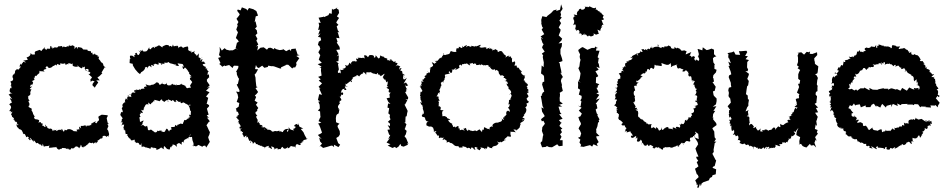

<svg xmlns="http://www.w3.org/2000/svg" viewBox="-20 -676 4392 889"><path d="M419 -270 424 -279 435 -294 426 -304H442L431 -317L441 -324L454 -337L450 -340L465 -365L472 -363C452 -372 463 -375 454 -384C463 -375 454 -387 449 -387C440 -401 440 -400 446 -394C432 -407 437 -402 439 -414C426 -413 432 -414 435 -418C420 -421 428 -428 417 -421C423 -425 423 -434 408 -420C415 -425 401 -430 412 -432C406 -433 401 -426 401 -438C388 -445 397 -432 391 -441C387 -436 380 -451 386 -446C373 -446 373 -447 365 -447C358 -458 353 -457 357 -446C362 -458 355 -455 341 -458C342 -447 338 -448 338 -455C330 -463 329 -451 325 -449C325 -468 324 -455 328 -458C315 -467 318 -466 319 -467C298 -458 296 -470 308 -470C302 -468 300 -471 297 -460C285 -466 293 -455 279 -459C272 -465 269 -452 272 -453C266 -471 257 -458 264 -464C258 -458 246 -466 253 -454C256 -466 253 -464 246 -457C245 -452 232 -463 224 -450C221 -460 223 -459 220 -453C218 -467 212 -466 212 -454C214 -446 202 -453 197 -450C194 -443 200 -443 184 -452C191 -455 190 -442 188 -457C170 -441 168 -439 180 -439C159 -440 175 -443 162 -445C152 -441 162 -444 146 -439C150 -441 149 -424 152 -440C133 -439 145 -424 141 -424C126 -421 123 -427 124 -430C118 -430 126 -421 112 -414C118 -406 124 -419 103 -410C104 -405 115 -398 102 -398C104 -396 108 -400 88 -395C105 -386 102 -385 87 -390C84 -398 89 -390 85 -385C73 -374 81 -370 75 -382C74 -373 64 -364 77 -369C75 -361 73 -368 67 -353C57 -364 68 -346 58 -357C53 -354 62 -354 50 -349C49 -336 51 -342 43 -328C51 -336 40 -321 45 -334C37 -328 35 -318 43 -310C38 -315 44 -315 38 -298C41 -305 45 -308 27 -297C35 -293 32 -280 28 -278C36 -280 42 -282 31 -278C36 -273 32 -261 28 -270C24 -254 20 -251 38 -242C25 -248 24 -233 18 -242C24 -235 21 -237 37 -216C20 -228 25 -213 35 -212C24 -212 37 -207 34 -200C20 -195 29 -196 22 -190C21 -193 36 -183 25 -191C36 -180 31 -174 23 -162C30 -158 30 -171 30 -154C39 -165 38 -156 34 -152C28 -138 34 -151 36 -135C42 -132 50 -125 39 -123C46 -128 51 -124 41 -122C56 -118 41 -107 51 -121C44 -111 56 -112 56 -112C65 -101 55 -104 57 -100C69 -102 67 -92 56 -99C59 -77 73 -87 65 -79C82 -74 74 -81 66 -80C85 -72 78 -76 87 -60C89 -59 80 -65 90 -55C94 -53 96 -58 98 -62C88 -58 107 -41 99 -40C114 -44 99 -48 114 -39C108 -30 108 -40 119 -26C128 -38 113 -31 119 -38C128 -34 131 -16 133 -29C144 -22 131 -16 133 -27C146 -25 144 -8 153 -14C155 -17 155 -11 166 -6C167 -12 175 2 171 -6C172 1 176 6 178 -11C182 4 186 6 184 4C187 -2 196 3 210 -2C200 12 213 9 221 6C215 6 222 11 217 8C231 4 241 8 240 3C242 10 249 19 256 16C262 10 259 15 262 13C259 21 273 3 268 9C285 11 280 7 294 17C284 14 302 6 295 18C293 7 307 19 301 18C310 19 310 4 313 11C329 13 318 3 327 8C326 1 339 -2 347 11C341 14 356 3 353 -6C364 5 362 3 353 2C365 8 372 7 366 1C375 7 374 -2 390 -10C381 -13 386 -7 394 -16C403 -12 406 -14 405 -13C408 -17 403 -18 416 -10C411 -13 427 -23 425 -11C414 -28 418 -14 425 -14C435 -20 436 -25 428 -22C444 -31 446 -37 449 -35C443 -36 457 -30 455 -44C463 -43 450 -46 454 -45C464 -50 470 -47 474 -41C473 -46 480 -49 484 -43C471 -42 490 -46 484 -60L481 -71L476 -78L482 -92L477 -103L484 -101L478 -109L474 -129L480 -141L473 -143L451 -145L440 -139L435 -135C440 -119 438 -124 438 -118C430 -116 433 -111 426 -105C420 -109 417 -108 426 -116C403 -105 410 -106 400 -99C409 -96 392 -93 408 -109C402 -92 391 -94 381 -94C381 -94 381 -84 375 -95C387 -100 375 -96 364 -93C373 -88 367 -95 354 -93C353 -77 364 -76 345 -91C354 -89 339 -85 350 -78C332 -74 332 -79 338 -68C331 -67 315 -71 320 -67C324 -69 313 -76 300 -79C314 -65 311 -79 293 -78C291 -72 285 -71 280 -76C276 -63 275 -63 267 -79C274 -82 258 -79 267 -71C253 -82 255 -68 254 -76C240 -68 233 -65 247 -82C240 -69 232 -75 230 -72C232 -87 230 -69 224 -69C223 -85 203 -83 205 -73C214 -86 193 -79 200 -88C190 -94 196 -92 188 -100C194 -84 190 -85 180 -94C169 -89 185 -107 172 -105C176 -96 169 -109 169 -109C169 -112 162 -111 158 -107C164 -122 163 -119 149 -124C151 -124 143 -123 153 -120C135 -127 136 -131 141 -139C147 -141 137 -134 142 -138C134 -140 136 -150 128 -155C122 -157 144 -136 125 -167C134 -173 118 -176 114 -180C113 -184 117 -171 112 -184C117 -194 118 -180 116 -189C116 -196 118 -198 110 -207C115 -199 109 -215 118 -208C106 -223 112 -222 111 -230C120 -239 113 -229 108 -230C122 -235 122 -240 120 -247C121 -255 125 -261 126 -262C109 -263 124 -267 129 -277C122 -274 112 -268 121 -271C118 -280 124 -290 129 -281C129 -290 138 -290 130 -298C127 -302 142 -307 126 -299C135 -307 145 -302 136 -315C132 -314 149 -322 139 -313C138 -321 148 -333 152 -320C146 -326 159 -341 151 -328C166 -343 161 -330 163 -350C162 -348 168 -344 164 -348C167 -344 174 -348 187 -344C179 -350 179 -354 196 -357C188 -361 191 -365 196 -369C201 -371 207 -358 204 -362C212 -359 222 -366 222 -367C229 -374 220 -365 239 -377C240 -370 244 -372 244 -381C245 -375 242 -368 245 -380C265 -372 257 -373 259 -383C275 -378 281 -383 281 -384C286 -371 279 -376 297 -381C295 -375 298 -374 294 -382C308 -387 318 -371 311 -379C316 -386 316 -382 317 -371C327 -366 331 -367 340 -367C340 -378 335 -379 345 -366C336 -376 351 -361 358 -360C347 -358 366 -357 362 -370C365 -359 372 -368 372 -368C378 -362 362 -362 384 -349C367 -349 375 -360 389 -356C391 -341 393 -341 384 -348C392 -347 396 -340 398 -341C399 -331 388 -333 388 -335C397 -326 408 -316 406 -319C402 -306 396 -316 400 -297C410 -305 405 -303 418 -299C402 -284 408 -278 418 -273L414 -275Z M934 -229 950 -249 934 -256 953 -275 939 -269 951 -281 938 -300C938 -300 940 -313 934 -303C947 -317 948 -322 948 -311C948 -332 950 -337 936 -325C946 -328 937 -343 947 -345C936 -352 946 -346 938 -353C944 -361 931 -362 936 -354C931 -356 931 -370 936 -365C928 -369 922 -368 918 -378C936 -385 935 -376 929 -383C925 -388 929 -393 913 -390C922 -406 916 -405 906 -394C910 -406 910 -409 918 -409C898 -402 914 -406 899 -411C900 -413 901 -416 900 -429C894 -422 893 -417 890 -417C891 -426 879 -424 882 -430C873 -428 886 -438 878 -441C881 -433 880 -441 865 -432C869 -446 858 -443 867 -436C846 -443 844 -456 851 -440C853 -457 850 -460 849 -461C839 -459 825 -457 827 -450C832 -449 825 -462 824 -455C823 -467 805 -457 806 -451C807 -468 795 -466 796 -461C788 -470 786 -451 781 -470C780 -471 778 -458 775 -459C775 -457 773 -469 763 -460C766 -469 748 -468 747 -468C749 -466 730 -464 732 -457C736 -452 725 -462 717 -466C717 -466 707 -465 703 -455C712 -460 702 -465 694 -453C691 -455 691 -453 696 -462C695 -457 679 -458 679 -447C681 -452 671 -442 671 -456C666 -459 674 -458 669 -454C664 -445 660 -436 651 -438C645 -435 640 -438 641 -449C641 -433 630 -446 629 -442C638 -427 630 -439 620 -443C631 -434 630 -433 622 -421C609 -426 620 -421 612 -432C605 -428 600 -426 611 -422C596 -424 603 -414 604 -411C591 -416 599 -420 582 -418C579 -403 591 -403 578 -402L588 -406L581 -401L580 -384L596 -380L594 -376L597 -370L606 -355L619 -340L628 -333L633 -340C630 -342 630 -342 630 -338C632 -343 647 -345 652 -361C644 -361 653 -364 645 -354C653 -367 660 -370 663 -361C656 -359 664 -373 660 -358C673 -372 665 -377 682 -364C678 -377 680 -379 691 -370C695 -375 687 -384 696 -377C693 -381 699 -381 699 -381C715 -377 714 -370 715 -388C717 -383 721 -383 735 -381C720 -371 726 -382 728 -383C737 -384 745 -372 740 -386C748 -387 750 -382 761 -389C766 -380 779 -382 772 -381C771 -385 791 -374 792 -378C801 -380 792 -381 793 -373C811 -369 811 -367 802 -383C818 -381 808 -381 823 -380C831 -379 828 -364 837 -360C821 -377 824 -368 828 -356C841 -363 832 -368 835 -364C837 -365 849 -351 848 -351C845 -349 840 -346 851 -351C848 -346 854 -343 862 -334C854 -344 849 -339 867 -323C849 -320 866 -317 869 -318C850 -315 866 -305 858 -302C864 -305 858 -299 861 -308L870 -296L860 -280L864 -270C850 -268 860 -272 846 -263C859 -262 860 -274 853 -269C840 -263 843 -278 834 -280C842 -264 831 -284 844 -277C831 -279 836 -283 816 -286C819 -287 822 -274 821 -289C810 -281 816 -283 793 -282C801 -290 797 -289 796 -280C782 -289 781 -279 780 -289C774 -279 763 -291 774 -282C755 -278 752 -282 751 -294C751 -285 747 -289 744 -285C733 -287 727 -289 732 -296C731 -283 711 -283 720 -281C714 -293 714 -295 702 -294C703 -290 693 -287 691 -285C688 -282 683 -285 690 -282C679 -289 680 -275 665 -283C676 -275 676 -278 654 -286C655 -281 666 -267 663 -276C653 -275 641 -275 650 -266C634 -264 637 -268 629 -259C632 -258 626 -263 627 -266C628 -263 626 -256 608 -262C617 -253 605 -261 603 -259C599 -250 606 -246 605 -255C608 -244 606 -247 595 -248C582 -243 595 -234 579 -238C582 -245 589 -233 588 -226C577 -234 567 -221 573 -236C578 -230 574 -228 569 -225C567 -218 575 -207 563 -221C556 -205 556 -208 565 -200C565 -206 552 -204 546 -189C551 -190 546 -193 545 -180C544 -191 550 -184 550 -185C544 -180 546 -168 542 -177C551 -161 550 -152 543 -158C535 -150 541 -144 537 -147C535 -141 551 -130 547 -126C550 -124 540 -128 545 -121C538 -119 551 -128 538 -105C550 -121 549 -107 542 -95C538 -96 541 -99 555 -99C553 -91 552 -84 551 -83C562 -74 553 -76 546 -79C552 -78 560 -69 563 -71C558 -75 561 -58 562 -55C571 -58 574 -49 565 -51C563 -51 570 -51 572 -46C573 -38 581 -38 579 -34C583 -36 582 -36 587 -26C585 -27 600 -25 599 -29C605 -32 607 -21 601 -24C611 -14 606 -24 610 -12C608 -18 625 -14 622 -13C627 -2 632 -1 634 -14C635 1 636 3 637 6C637 6 640 -4 658 9C651 2 661 8 661 8C671 8 673 16 679 10C674 1 690 9 694 10C687 15 695 1 694 9C702 9 707 11 703 17C706 18 714 17 727 6C730 13 727 6 742 17C736 18 738 2 740 0C750 7 749 16 766 16C767 10 770 -4 772 8C775 -5 785 -1 778 -9C789 -1 784 -12 799 4C800 -9 790 -9 792 -1C810 -20 810 -13 821 -6C825 -15 810 -22 819 -10C823 -15 819 -25 833 -15C823 -27 844 -28 836 -39C841 -30 833 -36 840 -30C850 -42 853 -33 851 -32C855 -43 847 -37 860 -44C860 -44 870 -53 858 -46C859 -47 859 -53 862 -57L859 -41L869 -42L871 -27L876 -13V2L870 -3L888 2L899 -5L918 4L919 0L930 -2L935 7L952 -20L950 -22L944 -39L945 -44L949 -52L952 -64L947 -73L939 -91L936 -96L947 -112L952 -114L938 -132L947 -130L937 -142L946 -145L938 -173L948 -184V-189L936 -197L938 -199L944 -223C940 -225 937 -227 934 -229ZM631 -136C622 -147 631 -150 633 -149C623 -159 638 -152 642 -152C637 -166 629 -171 629 -169C645 -163 648 -163 643 -178C637 -170 640 -174 646 -173C648 -174 649 -179 645 -177C653 -181 650 -194 663 -194C669 -187 665 -187 667 -202C668 -200 680 -187 680 -197C680 -203 681 -195 680 -197C681 -202 686 -197 694 -212C695 -203 697 -196 695 -214C712 -209 714 -210 718 -207C727 -214 721 -214 733 -217C724 -213 733 -210 741 -204C750 -213 758 -218 760 -205C753 -210 756 -200 758 -216C778 -210 775 -203 778 -213C790 -210 784 -199 799 -205C791 -207 789 -205 797 -213C808 -202 810 -202 817 -208C810 -204 822 -194 824 -200C832 -204 828 -201 838 -198C836 -205 840 -187 842 -198C839 -204 838 -192 841 -196C856 -184 862 -193 858 -194C862 -193 866 -181 851 -191L858 -177L861 -163L864 -162L863 -143C851 -149 858 -141 857 -135C864 -142 860 -135 860 -135C849 -126 849 -137 858 -130C847 -129 855 -139 854 -127C848 -130 852 -126 839 -119C832 -126 831 -110 829 -109C829 -109 828 -112 827 -102C817 -105 816 -100 822 -100C816 -109 815 -100 798 -97C805 -92 803 -88 791 -98C788 -80 790 -82 790 -90C783 -86 779 -90 771 -86C781 -68 767 -83 763 -67C759 -72 756 -81 751 -80C743 -71 747 -59 728 -68C723 -59 726 -73 733 -69C715 -77 710 -61 709 -74C708 -68 707 -62 697 -63C691 -70 682 -69 681 -80C683 -77 684 -71 677 -76C670 -71 663 -70 671 -75C660 -70 668 -83 661 -89C663 -87 664 -81 661 -94C651 -84 645 -98 641 -98C639 -98 648 -98 630 -94C648 -103 633 -103 646 -117C637 -119 631 -108 628 -113C627 -123 627 -123 628 -118C626 -132 624 -131 627 -134Z M1065 -372 1084 -371 1083 -361 1073 -344 1076 -342 1077 -330 1084 -314 1087 -312 1081 -286 1079 -287 1076 -284 1089 -258 1088 -250 1073 -252 1080 -240 1083 -225 1076 -204 1088 -199 1085 -182 1072 -173V-177L1076 -158C1080 -164 1087 -149 1085 -142C1079 -149 1081 -133 1073 -129C1074 -140 1085 -139 1077 -133C1079 -117 1092 -126 1083 -113C1083 -113 1092 -101 1080 -107C1085 -110 1091 -100 1096 -89C1089 -94 1087 -82 1091 -81C1102 -83 1104 -80 1094 -80C1091 -83 1098 -71 1092 -67C1104 -76 1095 -59 1106 -66C1106 -66 1102 -53 1101 -57C1111 -44 1105 -49 1110 -40C1118 -50 1126 -52 1118 -38C1121 -40 1124 -44 1127 -42C1127 -39 1133 -29 1134 -23C1143 -32 1144 -16 1138 -13C1138 -29 1152 -22 1151 -8C1151 -11 1157 -17 1160 -18C1164 -12 1165 -15 1165 -5C1162 -15 1184 -4 1173 -2C1187 -9 1184 -10 1178 -5C1200 4 1189 5 1190 -3C1198 10 1209 -2 1205 14C1208 4 1206 4 1225 -1C1223 3 1225 15 1222 4C1243 17 1242 18 1235 2C1250 4 1255 12 1247 19C1260 5 1272 11 1264 16C1281 14 1282 10 1281 19C1277 5 1294 2 1289 5C1292 12 1301 18 1313 4C1312 12 1310 14 1325 4C1321 3 1322 -2 1324 5C1323 -7 1337 8 1345 1C1339 6 1354 6 1349 8C1346 -3 1353 -8 1355 -9C1363 -7 1369 1 1373 -9C1364 -9 1361 -18 1362 -10C1380 -11 1377 -18 1378 -21C1390 -23 1390 -31 1378 -14C1382 -23 1382 -29 1402 -31C1400 -30 1395 -33 1403 -37L1402 -33L1399 -36L1391 -50L1385 -64L1374 -77L1373 -79L1384 -81L1366 -90L1361 -108L1364 -101C1367 -99 1350 -96 1357 -103C1342 -99 1338 -92 1348 -89C1353 -90 1350 -88 1343 -81C1341 -75 1329 -88 1342 -72C1332 -74 1322 -74 1317 -88C1317 -86 1318 -78 1313 -66C1306 -68 1306 -71 1317 -79C1297 -81 1294 -71 1290 -67C1294 -62 1284 -65 1279 -69C1275 -60 1271 -74 1275 -72C1254 -63 1258 -75 1247 -66C1259 -72 1249 -68 1249 -68C1239 -62 1233 -75 1238 -70C1222 -82 1215 -69 1218 -79C1224 -85 1217 -71 1205 -89C1202 -80 1212 -80 1205 -75C1209 -91 1202 -84 1188 -88C1200 -90 1193 -95 1199 -86C1193 -106 1179 -91 1183 -105C1181 -103 1173 -116 1173 -103C1183 -114 1186 -119 1172 -107C1172 -112 1175 -128 1171 -123C1172 -124 1163 -138 1166 -137C1175 -141 1172 -135 1162 -153C1168 -158 1158 -155 1168 -160C1173 -161 1172 -173 1167 -163L1176 -176L1165 -191L1173 -201L1159 -210L1166 -227L1160 -234L1167 -240L1175 -250L1163 -268L1173 -273L1167 -275L1164 -301L1163 -317L1159 -331L1165 -337L1175 -355L1161 -356L1165 -375L1170 -365L1178 -361L1194 -372L1204 -362L1220 -366L1222 -372L1239 -369L1238 -370L1248 -369L1276 -359H1282L1281 -364L1307 -376L1300 -377L1315 -376L1333 -359L1339 -364H1347L1352 -374L1353 -378L1351 -385L1366 -407L1352 -417L1368 -421L1358 -423L1351 -445L1350 -441V-451L1329 -449L1327 -440L1320 -447L1305 -439L1289 -450L1290 -446L1275 -444L1260 -448L1249 -454V-447L1238 -453L1232 -455L1223 -454L1216 -446L1201 -457L1186 -455L1171 -442L1173 -451L1175 -463L1166 -461L1176 -470L1167 -488L1172 -496L1163 -513L1176 -526L1171 -522L1169 -536L1161 -544L1169 -552L1163 -578L1159 -573L1164 -600L1172 -603H1175L1167 -625L1155 -632L1154 -633L1133 -639L1125 -627L1121 -634L1100 -642L1094 -628L1081 -632L1078 -626L1090 -610L1087 -604L1075 -589L1084 -574L1078 -563L1081 -555L1079 -554L1074 -539L1085 -521L1082 -527L1072 -500L1082 -490L1085 -483L1090 -485L1077 -478L1071 -453L1084 -444L1072 -451L1058 -443H1047L1045 -442L1028 -446L1020 -453L1007 -442L997 -459L998 -440L994 -421L1003 -412L990 -408L1001 -384L995 -380L1008 -369L1007 -366L1020 -373L1022 -370L1041 -375L1057 -361C1059 -365 1060 -371 1065 -372Z M1862 -254C1859 -263 1860 -265 1871 -261C1861 -260 1857 -279 1855 -286C1860 -275 1860 -277 1870 -281C1857 -292 1866 -298 1849 -289C1860 -308 1862 -311 1863 -316C1852 -304 1844 -305 1847 -325C1858 -315 1849 -315 1851 -320C1840 -339 1848 -336 1856 -326C1843 -330 1844 -334 1842 -346C1834 -352 1829 -344 1839 -360C1841 -358 1835 -367 1831 -354C1828 -355 1828 -370 1836 -368C1832 -367 1818 -380 1813 -369C1811 -372 1819 -375 1821 -383C1806 -390 1810 -379 1812 -393C1798 -385 1806 -392 1791 -398C1791 -398 1800 -403 1783 -400C1793 -397 1785 -391 1775 -400C1772 -401 1767 -407 1778 -396C1766 -400 1774 -399 1773 -405C1751 -409 1755 -419 1758 -411C1759 -418 1752 -409 1742 -420C1734 -405 1744 -411 1733 -405C1721 -416 1730 -410 1719 -420C1718 -411 1721 -411 1711 -409C1714 -419 1707 -422 1691 -421C1689 -416 1691 -423 1686 -414C1681 -405 1683 -421 1669 -420C1661 -421 1671 -410 1667 -405C1661 -414 1648 -403 1662 -406C1642 -410 1650 -407 1636 -409C1645 -398 1632 -405 1628 -406C1638 -407 1622 -405 1634 -393C1616 -388 1625 -396 1620 -394C1621 -389 1611 -393 1617 -396C1609 -388 1601 -387 1608 -375C1602 -386 1591 -388 1599 -386C1593 -380 1596 -366 1577 -375C1585 -363 1571 -361 1582 -370C1583 -368 1582 -357 1562 -358C1578 -358 1573 -347 1573 -356C1556 -346 1561 -357 1555 -352C1561 -342 1554 -335 1560 -329C1556 -338 1556 -342 1546 -338L1544 -343L1549 -355L1545 -378L1548 -383L1536 -391L1547 -393L1549 -420L1539 -415L1548 -425L1537 -445L1554 -447L1552 -459L1539 -479L1543 -482L1537 -501L1552 -499L1545 -523L1543 -528L1551 -526L1544 -536L1539 -554L1547 -561L1537 -571L1540 -578L1550 -593L1540 -600L1550 -616L1548 -631L1536 -638L1535 -639L1544 -640L1522 -631L1517 -636L1516 -612L1505 -615L1501 -606L1481 -597L1479 -600L1477 -598L1455 -594L1465 -570L1455 -571L1458 -558L1453 -537L1462 -539L1453 -515L1464 -522L1452 -505L1464 -503L1467 -490L1456 -483L1452 -468L1459 -462L1463 -450L1454 -434L1461 -423L1463 -421L1456 -400L1470 -385L1451 -379L1469 -367L1459 -363L1467 -362L1466 -349L1469 -326L1453 -320L1465 -309L1456 -303L1471 -290L1455 -274L1464 -265L1458 -266C1462 -256 1467 -247 1471 -237L1458 -240L1452 -213L1462 -207L1454 -205L1460 -191L1461 -174L1452 -164L1462 -160L1463 -142L1464 -134L1461 -129L1455 -115L1468 -109L1452 -103L1457 -99L1463 -85L1471 -62L1466 -58L1452 -51L1470 -31L1458 -39L1462 -21L1471 -11L1459 3L1465 0L1476 9L1495 4L1511 -1L1518 -2L1527 5L1526 -6L1547 5L1555 -6L1546 -13L1537 -37L1549 -45L1553 -53L1554 -54L1553 -69L1543 -89L1544 -96L1552 -103L1536 -110L1535 -129L1537 -141L1540 -146L1548 -151L1552 -171C1536 -156 1553 -165 1548 -169C1553 -173 1538 -183 1549 -174C1538 -181 1551 -194 1556 -200C1547 -195 1556 -207 1552 -210C1552 -210 1556 -206 1561 -213C1558 -220 1558 -225 1546 -233C1559 -225 1552 -222 1563 -241C1561 -233 1570 -237 1568 -240C1571 -240 1568 -255 1558 -245C1562 -263 1566 -265 1580 -265C1562 -258 1584 -258 1584 -261C1571 -280 1576 -275 1591 -276C1574 -282 1583 -272 1580 -289C1591 -283 1585 -285 1585 -287C1604 -301 1601 -302 1607 -298C1603 -298 1612 -291 1609 -301C1607 -301 1608 -306 1603 -300C1621 -319 1611 -316 1611 -316C1622 -321 1628 -325 1630 -323C1632 -326 1626 -330 1638 -327C1641 -317 1643 -332 1642 -321C1650 -333 1660 -339 1662 -333C1656 -344 1667 -345 1675 -330C1680 -346 1676 -332 1676 -332C1674 -348 1680 -338 1697 -342C1697 -342 1707 -333 1710 -341C1700 -331 1704 -340 1722 -332C1728 -333 1725 -346 1733 -330C1723 -327 1732 -337 1744 -325C1729 -333 1742 -325 1742 -323C1756 -330 1758 -336 1761 -334C1754 -321 1757 -326 1752 -318C1758 -313 1753 -320 1755 -314C1764 -299 1765 -314 1765 -305C1771 -293 1767 -292 1775 -300C1776 -292 1774 -279 1771 -278C1783 -271 1778 -276 1769 -270C1775 -265 1783 -264 1781 -259C1777 -253 1780 -245 1789 -248L1783 -239L1785 -224L1770 -221L1778 -204L1788 -195L1777 -197L1774 -178L1782 -175L1778 -151L1786 -144L1784 -135L1788 -123L1776 -112L1786 -103L1785 -92L1775 -97L1786 -77L1774 -75L1782 -52L1787 -51L1777 -31L1787 -39L1770 -16L1788 -8L1775 -2L1797 9L1809 4L1814 10L1825 3L1834 -10L1838 0L1849 3L1869 -6L1864 -13L1871 -10L1861 -35L1853 -45L1859 -54L1863 -70L1853 -79L1855 -80L1862 -101L1852 -110L1857 -109V-117L1858 -136L1863 -138L1866 -158L1867 -154V-164L1853 -192L1856 -193L1866 -212L1857 -215L1869 -216L1870 -225L1853 -254L1854 -247Z M2178 -381C2181 -387 2189 -373 2183 -375C2202 -373 2201 -382 2205 -373C2208 -385 2213 -377 2206 -381C2216 -368 2218 -383 2217 -373C2234 -376 2221 -376 2226 -373C2233 -376 2245 -377 2243 -366C2237 -365 2257 -366 2253 -374C2245 -358 2248 -355 2250 -364C2257 -351 2264 -351 2277 -358C2263 -361 2275 -358 2272 -349C2285 -352 2272 -357 2287 -347C2292 -340 2285 -332 2300 -331C2290 -331 2288 -337 2299 -325C2305 -331 2304 -324 2306 -330C2305 -328 2302 -329 2315 -322C2305 -307 2320 -322 2321 -309C2327 -315 2327 -295 2313 -304C2329 -294 2328 -306 2332 -284C2334 -299 2333 -278 2324 -291C2331 -272 2330 -279 2335 -273C2337 -266 2328 -276 2338 -261C2330 -254 2339 -263 2339 -263C2351 -249 2348 -244 2338 -238C2335 -240 2351 -243 2342 -245C2351 -232 2351 -236 2343 -218C2353 -214 2340 -212 2350 -219C2350 -219 2341 -214 2336 -212C2339 -212 2334 -193 2334 -192C2347 -197 2337 -187 2337 -181C2328 -180 2333 -177 2338 -181C2325 -173 2340 -180 2341 -158C2322 -173 2336 -156 2330 -162C2325 -164 2321 -149 2326 -146C2320 -141 2322 -145 2321 -141C2325 -138 2305 -138 2319 -127C2309 -137 2306 -132 2314 -120C2296 -129 2298 -130 2305 -123C2304 -110 2294 -113 2284 -108C2282 -110 2288 -108 2288 -108H2276C2275 -107 2262 -105 2260 -95C2265 -84 2256 -91 2256 -91C2252 -87 2245 -90 2247 -76C2247 -75 2240 -85 2236 -75C2244 -78 2240 -78 2223 -87C2217 -86 2224 -68 2219 -76C2211 -80 2213 -64 2211 -63C2213 -67 2198 -75 2201 -78C2201 -78 2190 -70 2184 -68C2186 -66 2187 -76 2170 -69C2170 -69 2174 -68 2161 -71C2158 -76 2165 -65 2150 -76C2144 -68 2148 -67 2149 -69C2137 -73 2141 -77 2137 -84C2127 -76 2120 -87 2132 -70C2116 -80 2115 -73 2109 -73C2108 -82 2109 -83 2103 -81C2104 -95 2103 -96 2087 -85C2087 -88 2092 -92 2078 -88C2076 -99 2074 -97 2072 -103C2072 -110 2072 -102 2077 -105C2073 -100 2055 -112 2055 -122C2066 -117 2051 -118 2065 -123C2051 -130 2049 -126 2049 -135C2041 -135 2050 -126 2044 -136C2039 -141 2031 -137 2028 -138C2030 -147 2025 -148 2028 -159C2028 -159 2020 -155 2034 -164C2020 -170 2021 -160 2020 -175C2022 -164 2013 -171 2020 -172C2026 -179 2009 -193 2007 -176C2015 -184 2009 -199 2013 -202C2007 -208 2006 -206 2013 -201C2005 -213 2014 -209 2016 -209C2007 -225 2013 -222 2010 -217C2011 -234 2013 -227 2001 -230C2014 -243 2002 -250 2016 -242C2015 -246 2005 -255 2016 -247C2021 -253 2009 -269 2010 -256C2017 -259 2025 -281 2018 -276C2026 -276 2024 -279 2021 -294C2024 -283 2020 -294 2020 -291C2037 -304 2020 -304 2033 -293C2031 -307 2041 -303 2038 -313C2039 -312 2042 -323 2048 -323C2034 -311 2044 -321 2039 -329C2048 -335 2051 -330 2064 -337C2055 -341 2057 -340 2060 -347C2069 -334 2070 -335 2075 -349C2068 -357 2070 -352 2086 -354C2077 -355 2092 -361 2082 -356C2095 -361 2098 -368 2087 -353C2101 -354 2111 -368 2109 -364C2100 -372 2111 -376 2111 -377C2127 -365 2111 -374 2123 -380C2126 -377 2135 -381 2132 -384C2133 -374 2150 -387 2139 -386C2146 -377 2159 -370 2157 -375C2150 -386 2155 -378 2168 -385C2173 -371 2169 -387 2186 -381ZM2178 11C2177 5 2178 1 2194 10C2182 10 2186 13 2202 20C2204 7 2212 16 2204 6C2217 10 2221 7 2227 17C2225 4 2233 13 2234 13C2239 -5 2241 2 2235 6C2242 -5 2239 11 2261 10C2248 -7 2248 -9 2256 6C2272 1 2275 -11 2267 1C2270 -1 2281 2 2289 -14C2283 -18 2291 -8 2281 -22C2295 -10 2302 -23 2293 -26C2297 -18 2308 -13 2297 -17C2306 -17 2320 -30 2321 -30C2323 -22 2311 -30 2317 -33C2323 -39 2325 -38 2334 -49C2325 -43 2339 -45 2344 -42C2350 -54 2335 -58 2347 -44C2345 -46 2342 -52 2344 -67C2346 -64 2352 -68 2370 -63C2368 -61 2361 -74 2357 -76C2374 -78 2375 -68 2367 -73C2381 -75 2383 -86 2386 -85C2388 -98 2391 -102 2394 -103C2394 -101 2383 -100 2382 -101C2398 -98 2385 -112 2386 -104C2401 -116 2405 -110 2410 -130C2403 -118 2395 -116 2399 -122C2400 -123 2417 -127 2399 -131C2401 -135 2415 -149 2403 -143C2406 -143 2415 -154 2417 -163C2423 -167 2424 -164 2415 -164C2422 -170 2410 -181 2412 -177C2413 -182 2424 -183 2418 -195C2418 -197 2416 -199 2429 -199C2420 -208 2422 -193 2432 -213C2426 -200 2419 -214 2418 -221C2419 -220 2420 -221 2430 -233C2423 -226 2433 -231 2416 -245C2419 -240 2426 -239 2419 -246C2433 -243 2428 -261 2416 -250C2432 -261 2430 -256 2420 -267C2423 -266 2424 -280 2411 -276C2429 -276 2427 -287 2415 -292C2415 -292 2407 -289 2423 -294C2406 -289 2420 -299 2403 -302C2420 -306 2409 -301 2405 -308C2416 -322 2404 -314 2412 -328C2397 -319 2393 -326 2409 -324C2391 -334 2394 -339 2391 -345C2400 -337 2400 -344 2383 -357C2382 -343 2391 -354 2388 -347C2384 -365 2375 -367 2374 -360C2371 -374 2376 -365 2370 -374L2363 -370C2362 -384 2372 -384 2359 -393C2366 -395 2363 -392 2354 -387C2346 -392 2354 -407 2350 -407C2352 -400 2345 -412 2343 -416C2329 -405 2336 -417 2339 -418C2329 -417 2332 -418 2319 -409C2330 -422 2313 -420 2306 -432C2319 -416 2311 -435 2300 -438C2300 -438 2299 -427 2306 -438C2287 -443 2298 -436 2282 -435C2284 -436 2292 -440 2272 -449C2268 -445 2270 -440 2260 -448C2269 -456 2261 -451 2259 -439C2259 -454 2252 -451 2247 -452C2256 -453 2235 -445 2249 -458C2244 -452 2231 -450 2230 -448C2235 -454 2231 -460 2227 -456C2222 -460 2214 -451 2200 -458C2200 -467 2208 -457 2204 -469C2189 -463 2189 -459 2188 -469C2192 -455 2176 -464 2184 -464C2176 -457 2174 -463 2166 -463C2161 -467 2168 -469 2161 -459C2145 -462 2153 -468 2137 -457C2143 -469 2148 -469 2131 -463C2124 -451 2122 -465 2122 -465C2120 -448 2120 -453 2107 -459C2101 -462 2105 -450 2108 -453C2096 -454 2093 -449 2093 -453C2097 -456 2088 -440 2094 -436C2081 -435 2080 -435 2067 -440C2069 -431 2067 -437 2072 -431C2071 -441 2067 -443 2062 -429C2062 -424 2044 -424 2042 -421C2041 -420 2032 -422 2034 -430C2041 -431 2026 -411 2026 -416C2029 -406 2030 -415 2022 -410C2028 -413 2021 -400 2018 -411C2022 -410 2008 -400 2007 -394C1996 -402 2008 -388 1999 -393C1996 -394 1986 -398 2001 -388C1984 -376 1998 -382 1979 -388C1990 -367 1986 -373 1973 -362C1975 -370 1967 -362 1977 -365C1968 -357 1964 -352 1975 -360C1970 -355 1971 -346 1971 -339C1953 -348 1954 -345 1967 -340C1959 -338 1949 -334 1956 -329C1943 -324 1944 -322 1949 -319C1956 -316 1952 -324 1942 -310C1935 -301 1934 -301 1934 -310C1945 -294 1939 -294 1932 -302C1930 -285 1938 -295 1925 -277C1944 -290 1928 -278 1936 -285C1930 -277 1929 -274 1923 -276C1929 -271 1931 -263 1936 -255C1924 -243 1923 -243 1927 -256C1927 -253 1923 -236 1929 -243C1918 -228 1933 -232 1926 -227C1929 -218 1924 -213 1932 -210C1925 -208 1932 -211 1936 -196C1934 -205 1938 -198 1925 -203C1937 -184 1926 -194 1940 -186C1930 -189 1935 -182 1939 -182C1934 -173 1944 -160 1935 -176C1941 -167 1945 -153 1941 -147C1933 -160 1945 -157 1933 -141C1934 -134 1935 -136 1949 -132C1937 -144 1944 -138 1953 -121C1955 -135 1949 -127 1948 -127C1953 -111 1961 -114 1966 -113C1951 -112 1954 -97 1955 -95C1966 -92 1959 -89 1978 -90C1972 -100 1967 -89 1978 -90C1981 -84 1985 -92 1988 -76C1992 -71 1982 -67 1996 -65C1996 -65 1982 -75 2001 -67C1989 -56 1994 -61 1995 -60C1994 -65 2003 -54 2004 -50C2006 -44 2015 -55 2012 -41C2008 -34 2012 -44 2014 -36C2024 -44 2028 -31 2040 -43C2028 -34 2027 -22 2034 -30C2040 -35 2042 -25 2050 -24C2045 -13 2046 -16 2064 -21C2053 -20 2066 -12 2072 -13C2074 -13 2079 -2 2081 -17C2076 -2 2079 -8 2084 -4C2084 3 2100 -3 2091 3C2093 -4 2104 5 2102 -1C2108 10 2101 7 2122 7C2120 -4 2115 5 2129 1C2136 5 2128 6 2127 1C2130 0 2144 10 2147 12C2139 12 2151 2 2160 15C2164 10 2156 5 2166 8C2175 6 2168 17 2182 17Z M2585 -1V-27H2572L2580 -43L2573 -54L2582 -64L2576 -76L2584 -80L2570 -93L2580 -110L2581 -104L2568 -120L2585 -126L2569 -147L2580 -148L2574 -155L2566 -182L2583 -183L2569 -191L2586 -196L2572 -207L2571 -229L2572 -223L2573 -241L2571 -246L2586 -255L2581 -276L2582 -283L2577 -301L2580 -313H2582L2586 -320L2574 -340L2580 -336L2578 -351L2573 -372L2572 -382L2567 -387L2584 -393V-397L2582 -406L2575 -427V-448L2581 -461L2582 -477L2566 -475L2579 -488L2583 -497L2567 -512L2576 -535L2571 -534L2577 -537L2567 -549L2578 -569L2570 -581L2581 -595L2570 -603L2574 -599L2578 -607L2575 -620L2585 -635L2578 -656L2573 -631L2555 -625L2558 -632L2543 -628L2532 -616L2515 -603L2510 -597L2491 -601L2486 -584L2487 -569L2486 -568L2491 -550L2495 -548L2488 -539L2500 -518L2483 -507L2495 -495L2484 -501L2492 -477L2497 -471C2494 -466 2491 -462 2490 -455L2502 -437L2489 -428L2496 -417V-421L2493 -413L2495 -401L2498 -387L2497 -365L2488 -373L2487 -356L2485 -336L2500 -325L2495 -331L2499 -322L2500 -298L2493 -296L2490 -285C2493 -274 2497 -263 2500 -252L2493 -247L2488 -236L2491 -235L2484 -231L2488 -211V-210L2492 -185L2498 -173L2487 -179L2490 -159L2500 -143L2502 -138L2485 -124L2489 -114L2496 -117L2503 -103C2499 -97 2495 -92 2491 -87L2490 -76L2489 -70L2496 -51L2494 -47L2490 -21L2485 -19L2483 -13L2490 6L2508 4L2512 0L2522 5L2536 6C2544 1 2552 -3 2560 -8L2568 1C2574 0 2579 0 2585 -1Z M2705 -512C2704 -507 2707 -515 2715 -507C2726 -510 2729 -510 2730 -517C2727 -518 2726 -521 2731 -520C2742 -512 2742 -517 2754 -521C2746 -528 2755 -520 2746 -539C2764 -529 2760 -536 2760 -539C2767 -549 2756 -546 2771 -554C2759 -541 2762 -545 2767 -557C2765 -560 2773 -563 2775 -562C2769 -568 2769 -577 2765 -584C2779 -582 2781 -591 2762 -598C2772 -585 2770 -594 2775 -606C2759 -611 2772 -606 2769 -600C2773 -614 2764 -610 2764 -617C2755 -619 2755 -619 2760 -623C2754 -619 2744 -630 2744 -632C2732 -627 2743 -634 2739 -644C2739 -634 2731 -641 2723 -638C2733 -636 2722 -641 2709 -647C2709 -647 2708 -641 2699 -643C2711 -648 2707 -642 2685 -645C2692 -644 2691 -637 2682 -632C2682 -634 2683 -629 2666 -632C2665 -634 2671 -625 2671 -635C2661 -638 2654 -623 2664 -622C2663 -631 2649 -625 2651 -608C2650 -610 2663 -602 2637 -609C2636 -602 2648 -600 2648 -600C2635 -605 2630 -588 2639 -582C2634 -576 2644 -585 2636 -579C2643 -579 2636 -566 2634 -559C2649 -571 2649 -550 2643 -557C2652 -561 2639 -541 2645 -538C2648 -541 2644 -549 2650 -532C2655 -542 2655 -534 2658 -538C2662 -530 2668 -532 2658 -517C2661 -527 2681 -519 2671 -511C2673 -514 2689 -516 2683 -522C2688 -523 2685 -505 2692 -518C2692 -518 2699 -507 2703 -507ZM2668 -399 2665 -387 2663 -370V-369L2658 -360L2668 -337L2667 -329L2664 -311L2659 -301L2669 -293L2656 -300L2657 -282L2656 -266C2661 -266 2663 -262 2666 -260L2660 -238L2673 -232V-221L2667 -211L2672 -207L2668 -183L2656 -187L2673 -177L2660 -164L2674 -150L2667 -137L2658 -134L2662 -120L2669 -107L2670 -101L2661 -86L2659 -80L2665 -72L2671 -58L2666 -42L2656 -38L2666 -31L2667 -29L2663 -16L2671 -5L2667 2L2682 4L2692 1L2712 -4L2722 3V2L2728 -8L2748 1L2743 -10L2752 -18L2742 -37L2741 -45L2756 -46L2741 -61V-72L2740 -76L2746 -91L2749 -108L2754 -112L2752 -119L2756 -123L2746 -141L2748 -145L2743 -151L2738 -169L2746 -175L2742 -194L2738 -195L2757 -220L2739 -214L2755 -237L2741 -244L2752 -248L2742 -269L2749 -272L2747 -278L2755 -286L2739 -292L2740 -320L2743 -318L2750 -324L2737 -346L2752 -353L2741 -367L2756 -361L2752 -382L2749 -384L2752 -406L2757 -403L2747 -411L2756 -441L2739 -442L2744 -459L2747 -451L2737 -461L2733 -454H2720L2697 -444L2704 -443L2678 -458L2671 -455L2658 -445V-440L2666 -424L2664 -414C2664 -408 2666 -403 2668 -399Z M3285 28 3284 17 3288 -5 3289 -13 3297 -20H3287L3295 -32L3289 -40L3287 -66L3290 -62L3279 -80V-83L3298 -97L3296 -106L3282 -123L3283 -134L3280 -128L3282 -148L3292 -163L3283 -162L3297 -184L3280 -182L3295 -193L3298 -208V-220L3286 -232L3284 -236L3281 -253L3289 -255L3294 -275L3296 -271L3279 -296L3286 -298L3283 -315H3281L3283 -328L3295 -341L3298 -353L3288 -357V-375L3290 -377L3283 -387L3281 -406C3285 -410 3288 -415 3297 -414L3286 -425V-448L3285 -446L3275 -451L3261 -446L3252 -444L3234 -457L3232 -443L3213 -449H3210L3216 -425L3212 -413L3211 -418L3218 -402L3211 -387C3218 -387 3217 -397 3196 -403C3209 -399 3202 -394 3199 -396C3188 -410 3195 -405 3197 -405C3200 -416 3189 -420 3182 -410C3182 -417 3176 -421 3169 -416C3182 -425 3170 -418 3181 -435C3171 -430 3172 -432 3155 -424C3154 -428 3162 -442 3159 -438C3152 -442 3147 -445 3151 -438C3149 -448 3147 -439 3134 -442C3129 -453 3125 -447 3127 -447C3130 -452 3126 -450 3113 -456C3114 -457 3121 -445 3103 -458C3108 -456 3101 -465 3103 -451C3092 -449 3086 -452 3086 -460C3091 -453 3088 -461 3074 -466C3077 -468 3071 -457 3060 -462C3067 -456 3051 -466 3056 -456C3044 -458 3043 -462 3043 -453C3027 -459 3025 -461 3025 -470C3033 -467 3028 -465 3027 -461C3021 -457 3012 -464 3000 -451C3003 -463 2990 -464 3003 -454C2993 -455 2994 -462 2988 -447C2986 -454 2970 -449 2979 -441C2963 -456 2967 -440 2962 -445C2959 -454 2955 -444 2949 -449C2957 -435 2957 -434 2949 -436C2942 -439 2943 -441 2944 -433C2933 -427 2925 -429 2936 -420C2921 -420 2933 -429 2931 -430C2916 -419 2913 -422 2906 -415C2905 -410 2912 -404 2898 -412C2911 -415 2910 -403 2906 -405C2904 -393 2889 -402 2885 -387C2886 -403 2899 -385 2881 -393C2884 -376 2893 -381 2881 -386C2872 -383 2874 -378 2876 -365C2866 -376 2876 -365 2860 -360C2866 -368 2868 -360 2861 -354C2869 -345 2860 -360 2868 -344C2859 -354 2858 -343 2856 -343C2860 -344 2862 -340 2845 -336C2859 -318 2849 -320 2853 -313C2843 -310 2847 -307 2837 -311C2842 -310 2833 -308 2840 -310C2847 -301 2833 -302 2841 -287C2829 -286 2835 -292 2836 -285C2844 -271 2834 -276 2840 -277C2841 -271 2826 -261 2832 -272C2838 -262 2839 -259 2830 -249C2827 -243 2822 -256 2837 -248C2837 -248 2837 -247 2834 -244C2824 -239 2830 -222 2833 -227L2830 -225C2827 -214 2822 -213 2834 -217C2839 -204 2834 -214 2832 -203C2833 -193 2829 -195 2823 -187C2832 -190 2837 -172 2840 -180C2836 -172 2826 -168 2840 -170C2828 -160 2841 -164 2835 -154C2845 -152 2842 -147 2840 -150C2849 -147 2845 -146 2844 -130C2842 -140 2840 -128 2847 -122C2853 -119 2856 -128 2845 -122C2853 -120 2860 -113 2865 -106C2856 -106 2853 -91 2872 -96C2872 -94 2874 -92 2875 -88C2868 -86 2874 -92 2881 -82C2873 -77 2879 -74 2872 -63C2880 -75 2887 -66 2880 -62C2894 -66 2895 -68 2901 -67C2895 -63 2906 -62 2910 -47C2900 -49 2899 -47 2904 -38C2916 -36 2915 -43 2926 -47C2924 -32 2920 -28 2930 -41C2934 -27 2926 -25 2930 -22C2926 -23 2940 -13 2947 -30C2951 -22 2955 -27 2951 -8C2943 -9 2961 -11 2950 -20C2961 -9 2959 -10 2963 -1C2963 -6 2968 -1 2967 -4C2970 6 2976 -7 2976 -7C2982 -8 2983 10 2989 -6C3002 -1 3011 6 3000 5C3007 10 3014 15 3007 14C3020 -1 3023 9 3028 9C3026 0 3035 8 3036 14C3033 5 3040 13 3040 13C3048 20 3048 13 3049 19C3050 1 3057 12 3059 5C3068 8 3077 4 3070 6C3089 3 3085 8 3084 11C3083 1 3089 16 3106 -1C3097 3 3102 8 3117 -4C3116 4 3123 3 3125 5C3126 8 3126 3 3120 0C3127 -1 3131 -12 3138 -16C3147 0 3150 -6 3140 -13C3154 -12 3154 -20 3150 -12C3148 -21 3166 -24 3158 -24C3174 -20 3174 -19 3176 -23C3182 -23 3170 -24 3176 -38C3185 -40 3191 -40 3189 -46C3197 -48 3198 -42 3198 -39C3187 -51 3204 -54 3203 -59C3203 -59 3201 -54 3198 -67L3213 -56L3215 -32L3196 -40L3210 -18L3213 -6L3212 -7C3208 -1 3204 6 3200 12L3205 27L3214 49L3203 50L3206 59L3213 68L3206 75L3214 94L3205 101L3198 105L3206 130L3211 134L3215 144L3199 159L3205 172L3206 181L3212 178L3208 193H3215L3221 174L3225 186L3229 173L3238 167L3262 159L3267 148L3277 143L3278 138L3280 135L3294 131L3296 108L3279 101L3283 95L3289 93L3296 67L3293 64C3288 55 3284 46 3279 37C3279 32 3283 31 3285 28ZM2918 -225C2923 -227 2919 -227 2919 -232C2917 -233 2911 -241 2916 -254C2917 -258 2913 -256 2912 -254C2927 -256 2919 -257 2916 -277C2923 -281 2918 -280 2932 -276C2920 -279 2932 -292 2938 -296C2928 -292 2934 -296 2924 -296C2927 -293 2928 -312 2931 -300C2944 -311 2948 -311 2946 -319C2940 -314 2951 -316 2957 -324C2948 -320 2955 -324 2945 -328C2957 -334 2956 -336 2958 -338C2967 -331 2958 -336 2968 -338C2971 -340 2965 -348 2974 -344C2978 -362 2980 -358 2989 -351C2989 -360 2991 -361 2999 -362C2996 -372 2997 -356 3007 -357C3015 -373 3006 -368 3013 -378C3012 -375 3016 -372 3023 -373C3023 -373 3039 -371 3043 -370C3047 -384 3044 -372 3041 -382C3044 -383 3061 -382 3049 -381C3066 -378 3069 -369 3074 -385C3068 -377 3067 -368 3086 -384C3085 -371 3090 -380 3086 -365C3090 -366 3095 -373 3100 -372C3111 -377 3115 -377 3118 -375C3104 -376 3119 -372 3113 -373C3116 -364 3115 -358 3123 -359C3131 -365 3134 -353 3144 -356C3139 -356 3150 -361 3139 -346C3152 -341 3155 -352 3153 -350C3163 -353 3163 -335 3168 -348C3165 -346 3167 -329 3165 -335C3172 -341 3170 -339 3167 -331C3167 -316 3185 -324 3170 -325C3183 -322 3181 -323 3183 -303C3193 -302 3191 -316 3189 -295C3183 -299 3194 -304 3197 -300C3187 -282 3193 -290 3187 -280C3194 -292 3198 -279 3195 -277C3197 -278 3201 -262 3203 -263C3198 -272 3209 -264 3204 -260C3196 -254 3210 -248 3206 -254C3202 -237 3199 -237 3196 -235C3211 -238 3210 -221 3206 -224C3209 -213 3201 -215 3211 -206C3202 -213 3200 -212 3199 -206C3210 -203 3208 -200 3211 -190C3192 -184 3202 -184 3191 -187C3209 -178 3206 -184 3193 -173C3190 -168 3188 -167 3191 -176C3197 -159 3192 -154 3184 -152C3180 -152 3181 -147 3182 -145C3181 -150 3182 -152 3185 -139C3185 -139 3176 -144 3181 -133C3171 -130 3164 -136 3168 -128C3157 -118 3170 -113 3161 -121C3163 -117 3151 -115 3159 -122C3144 -118 3156 -113 3147 -106C3146 -96 3133 -104 3138 -106C3127 -95 3138 -95 3129 -101C3120 -101 3134 -99 3128 -85C3108 -94 3106 -85 3113 -81C3108 -79 3095 -92 3106 -78C3102 -90 3086 -89 3100 -72C3092 -86 3074 -74 3072 -87C3081 -78 3073 -78 3075 -88C3054 -87 3063 -79 3058 -83C3048 -71 3043 -71 3044 -87C3039 -70 3043 -79 3032 -71C3024 -79 3035 -74 3020 -87C3026 -87 3012 -88 3019 -78C3004 -88 3008 -90 2998 -82C2993 -83 2993 -97 2998 -102C2990 -100 2993 -101 2982 -100C2975 -109 2970 -102 2973 -103C2976 -100 2968 -107 2974 -107C2955 -121 2971 -107 2960 -116C2956 -126 2958 -119 2961 -118C2945 -130 2949 -126 2953 -122C2941 -125 2938 -141 2936 -132C2932 -150 2936 -144 2935 -151C2935 -151 2936 -153 2933 -163C2928 -160 2920 -173 2925 -171C2935 -160 2932 -168 2925 -181C2931 -171 2914 -179 2922 -181C2928 -181 2912 -197 2913 -204C2929 -200 2912 -210 2913 -205C2926 -207 2919 -218 2920 -208C2921 -224 2918 -226 2913 -227Z M3358 -149C3349 -150 3360 -140 3355 -131C3367 -139 3359 -137 3367 -127C3366 -115 3355 -128 3356 -117C3369 -122 3354 -113 3360 -102C3356 -96 3360 -109 3363 -102C3363 -102 3358 -84 3366 -95C3368 -90 3364 -90 3368 -71C3371 -74 3372 -64 3378 -76C3383 -57 3375 -53 3372 -57C3377 -51 3374 -51 3381 -54C3391 -45 3381 -42 3396 -49C3397 -48 3400 -40 3399 -40C3401 -34 3393 -23 3396 -27C3404 -30 3409 -25 3401 -26C3415 -25 3405 -18 3404 -14C3423 -8 3408 -8 3421 -9C3414 -4 3434 -16 3424 -14C3439 2 3431 -14 3434 -4C3448 -7 3438 -10 3455 1C3458 -7 3450 9 3447 -4C3460 2 3469 0 3468 16C3472 10 3462 -2 3479 5C3483 14 3486 1 3490 12C3482 17 3486 14 3498 11C3502 12 3502 19 3515 6C3523 20 3515 11 3530 3C3534 12 3522 20 3529 8C3539 1 3549 3 3536 12C3548 10 3544 12 3552 7C3550 15 3561 4 3564 9C3570 8 3576 -3 3567 -6C3587 -3 3584 3 3593 0C3590 -10 3591 2 3587 -6C3602 -14 3601 -2 3603 -18C3610 -13 3610 -20 3619 -14C3619 -14 3620 -25 3627 -15C3623 -15 3632 -35 3637 -29C3621 -37 3631 -23 3632 -36C3632 -32 3634 -32 3643 -36C3641 -50 3651 -54 3643 -44C3661 -47 3662 -62 3660 -53C3665 -64 3659 -55 3655 -69C3670 -62 3659 -62 3668 -73C3670 -75 3671 -78 3677 -84L3669 -66L3667 -51L3672 -48L3685 -41L3681 -23L3682 -6L3678 -7L3689 -10L3696 0L3704 4L3714 7L3730 -10L3735 -2L3748 -4L3759 7L3751 -15L3757 -30L3763 -21L3754 -41L3767 -57L3762 -64L3766 -74L3753 -79L3757 -100L3763 -92L3759 -119L3761 -116L3765 -132L3767 -134L3754 -154L3768 -156L3758 -176L3768 -178L3752 -195L3761 -201L3760 -203L3763 -230L3756 -239L3758 -250C3760 -251 3762 -253 3765 -254V-272L3766 -278L3762 -285L3764 -304L3767 -315L3761 -327L3754 -332L3764 -336L3766 -342L3769 -369L3755 -379L3753 -382V-389L3751 -395L3750 -406L3764 -421L3763 -434L3741 -426L3729 -427L3731 -438L3725 -434L3715 -436L3703 -423L3690 -434L3672 -431L3678 -429L3673 -419L3675 -409V-389L3670 -374L3679 -367L3673 -360L3685 -352L3680 -343L3676 -332V-311L3685 -304L3682 -288H3675L3680 -273C3677 -264 3673 -256 3670 -247L3682 -239C3682 -239 3676 -235 3680 -226C3679 -223 3679 -224 3678 -214C3680 -227 3673 -219 3665 -218C3663 -208 3678 -195 3661 -189C3675 -202 3674 -190 3658 -182C3662 -183 3666 -176 3673 -180C3667 -173 3669 -166 3664 -178C3651 -162 3662 -158 3646 -153C3649 -161 3653 -145 3641 -148C3643 -147 3655 -138 3643 -143C3650 -149 3639 -132 3631 -138C3643 -141 3628 -128 3642 -120C3629 -124 3620 -120 3631 -110C3619 -108 3613 -109 3629 -110C3627 -107 3619 -109 3607 -97C3606 -96 3599 -102 3606 -94C3612 -94 3594 -99 3593 -103C3590 -93 3600 -82 3585 -90C3582 -92 3587 -94 3574 -81C3570 -90 3576 -85 3572 -74C3569 -88 3561 -88 3559 -82C3559 -82 3552 -81 3552 -74C3552 -74 3552 -78 3532 -70C3546 -76 3531 -63 3536 -73C3529 -78 3513 -79 3520 -66C3521 -76 3501 -77 3513 -68C3496 -64 3500 -70 3502 -82C3495 -70 3483 -72 3492 -68C3476 -86 3479 -86 3484 -90C3465 -82 3472 -79 3465 -93C3459 -82 3465 -83 3471 -90C3461 -103 3457 -107 3450 -95C3445 -109 3456 -112 3452 -106C3457 -101 3445 -116 3452 -123C3452 -123 3443 -120 3451 -129C3445 -137 3452 -136 3437 -138C3439 -133 3437 -146 3444 -139C3448 -153 3438 -156 3447 -166L3432 -160L3440 -180L3445 -186V-197L3448 -215L3443 -216L3442 -234L3434 -240L3437 -262L3440 -280L3435 -272L3444 -281L3447 -301L3440 -311L3446 -326L3448 -334L3431 -347L3441 -346L3444 -354L3439 -364L3440 -389L3448 -398L3432 -402L3443 -416L3430 -417L3440 -435L3436 -441L3412 -439H3401L3407 -422L3386 -423L3378 -438L3369 -434L3348 -430L3353 -425L3351 -403L3354 -411L3364 -383L3352 -391L3359 -370L3353 -371C3356 -362 3360 -354 3363 -345L3366 -332L3356 -327L3354 -319L3364 -292V-285L3366 -273L3355 -270L3352 -258L3355 -246L3353 -231L3358 -223L3361 -220L3364 -201C3359 -195 3354 -189 3349 -184L3361 -167L3356 -166L3355 -153Z M4323 -187 4331 -200 4313 -221 4321 -232C4329 -226 4314 -222 4330 -230C4330 -230 4332 -235 4322 -236C4326 -258 4323 -256 4313 -265C4324 -257 4314 -265 4324 -264C4326 -267 4323 -269 4314 -281C4318 -270 4315 -274 4314 -289C4309 -283 4315 -296 4304 -294C4318 -288 4307 -305 4310 -311C4310 -311 4310 -307 4302 -316C4313 -324 4310 -318 4292 -319C4303 -332 4302 -326 4305 -333C4288 -328 4301 -337 4283 -343C4295 -349 4284 -341 4281 -344C4287 -342 4285 -351 4284 -352C4274 -359 4271 -354 4269 -362C4279 -374 4274 -366 4264 -362C4267 -376 4265 -371 4257 -378C4252 -389 4259 -378 4260 -377C4262 -385 4248 -392 4255 -393H4244C4234 -394 4243 -399 4243 -399C4243 -400 4234 -419 4228 -419C4232 -420 4220 -424 4223 -419C4220 -423 4206 -431 4214 -422C4205 -424 4199 -418 4199 -436C4200 -439 4205 -437 4191 -431C4185 -439 4181 -441 4195 -439C4178 -438 4177 -435 4186 -435C4183 -453 4176 -439 4169 -455C4171 -451 4169 -453 4159 -453C4160 -448 4153 -449 4155 -452C4138 -446 4138 -449 4148 -461C4126 -458 4128 -464 4128 -464C4120 -465 4127 -465 4114 -467C4109 -468 4109 -455 4109 -453C4106 -455 4099 -451 4105 -455C4086 -467 4086 -456 4077 -463C4076 -457 4076 -462 4069 -461C4080 -463 4075 -459 4073 -464C4056 -464 4063 -469 4046 -470C4058 -461 4038 -470 4042 -457C4042 -451 4035 -452 4037 -468C4025 -450 4029 -463 4025 -459C4011 -462 4012 -462 4012 -458C4015 -461 4004 -449 3993 -456C3991 -450 3985 -458 3995 -456C3981 -454 3981 -448 3989 -440C3970 -439 3982 -433 3976 -434C3968 -441 3959 -430 3962 -445C3961 -444 3953 -434 3954 -437C3941 -439 3953 -428 3946 -429C3948 -421 3941 -422 3939 -416C3943 -431 3938 -417 3929 -410C3929 -422 3923 -406 3912 -414C3908 -410 3909 -417 3919 -403C3915 -407 3906 -401 3905 -398C3907 -401 3902 -399 3891 -396C3901 -387 3883 -386 3886 -395C3886 -390 3885 -379 3882 -373C3882 -373 3889 -369 3875 -375C3872 -370 3871 -368 3868 -359C3868 -369 3862 -368 3857 -352C3858 -363 3854 -345 3865 -350C3858 -336 3852 -336 3845 -335C3844 -346 3856 -338 3858 -324C3858 -334 3843 -321 3842 -316C3848 -322 3847 -310 3839 -323C3831 -314 3831 -305 3833 -297C3836 -311 3832 -292 3829 -286C3839 -296 3843 -291 3841 -280C3839 -274 3825 -289 3835 -268C3825 -277 3827 -274 3833 -266C3834 -264 3836 -262 3818 -254C3816 -247 3831 -240 3820 -240C3819 -249 3820 -237 3820 -237C3817 -225 3828 -228 3831 -233C3821 -221 3830 -224 3826 -212C3822 -204 3835 -212 3820 -204C3829 -199 3831 -197 3821 -192C3833 -190 3823 -188 3826 -176C3828 -179 3838 -185 3827 -173C3831 -178 3822 -161 3824 -160C3829 -167 3835 -169 3839 -156C3844 -162 3833 -143 3846 -150C3840 -149 3833 -140 3843 -144C3841 -127 3849 -135 3853 -125C3852 -129 3848 -118 3850 -129C3848 -118 3855 -105 3858 -104C3854 -104 3866 -99 3858 -102C3855 -106 3856 -91 3858 -94C3859 -87 3873 -80 3874 -86C3868 -91 3883 -85 3868 -79C3887 -86 3877 -76 3885 -82C3882 -68 3894 -67 3897 -68C3893 -60 3898 -61 3905 -64C3901 -65 3893 -58 3896 -54C3906 -53 3901 -41 3919 -45C3924 -45 3924 -38 3921 -38C3922 -45 3922 -39 3928 -37C3925 -28 3928 -39 3940 -29C3936 -32 3932 -30 3947 -32C3948 -25 3956 -20 3949 -18C3958 -24 3954 -21 3966 -14C3969 -18 3968 -16 3980 -12C3974 -12 3974 -8 3991 -10C3992 -2 3985 -6 3995 1C4003 1 3993 -7 4009 4C4001 6 4002 8 4021 12C4005 -4 4021 2 4024 9C4025 0 4020 9 4041 15C4035 1 4031 9 4043 1C4051 13 4045 2 4044 8C4057 7 4065 10 4072 10C4074 16 4065 17 4078 12C4076 2 4088 6 4086 3C4081 19 4089 16 4097 17C4107 13 4094 3 4116 14C4113 9 4105 17 4122 6C4126 5 4127 12 4118 12C4127 14 4143 3 4145 -4C4137 5 4140 10 4141 2C4153 -6 4163 -8 4151 -2C4154 -7 4158 -12 4163 -5C4163 -1 4182 -12 4175 -14C4186 -19 4177 -15 4188 -20C4198 -15 4191 -13 4202 -9C4201 -22 4192 -21 4211 -22C4208 -17 4205 -22 4205 -38C4215 -34 4224 -33 4224 -41C4224 -31 4225 -36 4231 -46C4236 -52 4237 -50 4240 -38C4248 -45 4244 -52 4253 -47C4242 -52 4248 -49 4254 -60C4247 -71 4260 -73 4253 -60C4254 -73 4266 -71 4261 -83C4270 -81 4272 -71 4277 -91C4266 -85 4274 -92 4282 -96C4280 -85 4277 -103 4289 -92C4288 -106 4284 -113 4283 -105L4295 -102L4292 -116C4292 -119 4283 -106 4279 -120C4290 -119 4281 -107 4279 -116C4269 -116 4281 -120 4270 -110C4271 -123 4263 -123 4267 -112C4266 -113 4246 -126 4246 -126C4250 -125 4232 -123 4227 -121C4241 -132 4230 -117 4216 -133C4226 -131 4210 -114 4212 -124C4203 -126 4201 -114 4202 -124C4189 -120 4184 -121 4187 -103C4170 -110 4175 -99 4165 -109C4168 -99 4165 -93 4168 -92C4165 -96 4154 -101 4157 -92C4147 -88 4155 -79 4155 -89C4142 -94 4141 -85 4141 -85C4130 -88 4128 -78 4121 -86C4124 -68 4128 -75 4118 -77C4109 -80 4115 -76 4112 -83C4106 -69 4094 -64 4102 -70C4098 -73 4083 -66 4080 -75C4088 -74 4071 -68 4081 -68C4068 -69 4066 -63 4064 -64C4061 -80 4066 -76 4056 -77C4042 -72 4044 -67 4043 -71C4031 -73 4026 -73 4023 -76C4023 -76 4018 -82 4019 -87C4019 -83 4012 -81 4005 -74C3998 -73 3999 -91 4000 -79C3990 -89 4003 -80 3994 -88C3986 -97 3995 -94 3977 -92C3986 -86 3971 -98 3976 -99C3976 -107 3972 -107 3972 -105C3964 -115 3959 -107 3949 -107C3950 -118 3960 -119 3957 -121C3949 -122 3946 -121 3942 -117C3952 -136 3946 -126 3933 -144C3943 -128 3929 -132 3939 -135C3921 -136 3922 -139 3924 -154C3924 -149 3931 -153 3931 -153C3917 -170 3915 -168 3926 -175C3907 -163 3922 -176 3910 -173C3908 -180 3909 -175 3915 -189L3925 -185L3934 -197L3940 -187L3943 -190L3961 -193L3966 -179L3988 -188L3989 -180H4010L4016 -191L4026 -196L4037 -181L4038 -187L4056 -178L4061 -189L4065 -195L4082 -178L4085 -186L4107 -192L4106 -180L4114 -195L4137 -185L4134 -197L4150 -189L4155 -194L4182 -195V-190L4185 -192H4205L4211 -189L4214 -194L4231 -193L4241 -179L4245 -183L4269 -182L4264 -180L4291 -178L4288 -188L4308 -187L4311 -190L4322 -179ZM4149 -256 4132 -264 4129 -261 4109 -267 4103 -266 4091 -260 4093 -265H4071L4073 -268L4049 -263L4042 -260L4021 -261L4005 -269L4007 -258L4002 -260L3981 -271V-267H3964L3949 -256L3944 -262L3936 -257L3923 -265L3912 -261V-262C3918 -260 3920 -260 3906 -267C3922 -269 3909 -281 3913 -288C3925 -281 3916 -282 3916 -282C3916 -282 3923 -303 3927 -292C3929 -297 3920 -298 3941 -316C3926 -309 3934 -308 3934 -308C3931 -327 3938 -321 3945 -321C3943 -328 3939 -331 3941 -336C3944 -325 3958 -339 3958 -339C3953 -343 3959 -333 3963 -353C3961 -338 3967 -358 3975 -348C3967 -354 3973 -348 3977 -361C3986 -358 3980 -368 3991 -352C4001 -362 3994 -357 4002 -361C3999 -372 4012 -362 4008 -362C4016 -371 4017 -362 4025 -367C4032 -382 4019 -367 4022 -378C4034 -373 4046 -380 4038 -382C4054 -369 4039 -386 4057 -383C4065 -373 4069 -371 4058 -389C4070 -376 4077 -386 4069 -388C4071 -390 4082 -390 4076 -376C4096 -388 4098 -372 4096 -386C4096 -379 4113 -372 4111 -387C4102 -386 4107 -375 4120 -369C4114 -374 4134 -382 4125 -367C4139 -375 4144 -371 4141 -371C4145 -369 4137 -374 4149 -362C4149 -362 4154 -370 4153 -356C4161 -356 4172 -363 4165 -366C4170 -347 4179 -356 4168 -343C4168 -343 4184 -355 4178 -345C4186 -340 4180 -337 4182 -339C4186 -338 4202 -327 4200 -330V-325C4211 -326 4213 -309 4211 -306C4208 -319 4206 -317 4214 -298C4210 -298 4219 -305 4224 -309C4224 -289 4226 -285 4226 -299C4234 -288 4227 -276 4223 -284C4240 -278 4239 -274 4237 -263C4226 -263 4228 -260 4235 -269L4220 -267L4211 -269L4214 -261L4204 -264L4190 -271L4179 -256L4157 -269C4155 -264 4152 -260 4149 -256Z"/></svg>

Font: Charger Distortion
Style: 1
Weight: 400
Designer: Jasper
Foundry: Cannot Into Space Fonts
Version: Version 0.98